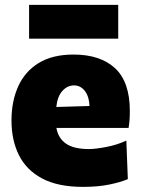

<svg xmlns="http://www.w3.org/2000/svg" viewBox="-20 -734 566 769"><path d="M312.5 14.5Q211.5 14.5 148.2 -19.5Q85 -53.5 55.5 -113.2Q26 -173 26 -251Q26 -328.5 53 -388.2Q80 -448 135.2 -481.8Q190.5 -515.5 274.5 -515.5Q381.5 -515.5 440.8 -460.8Q500 -406 500 -289.5Q500 -268.5 498.8 -252.8Q497.5 -237 495 -221.5H206Q213 -180.5 244.2 -158.8Q275.5 -137 336 -137Q362.5 -137 406.5 -145.5Q450.5 -154 486 -171L492 -16.5Q462.5 -4 417.5 5.2Q372.5 14.5 312.5 14.5ZM276.5 -392Q250 -392 230 -370Q210 -348 205.5 -305.5L338.5 -309.5Q337 -347.5 319.8 -369.8Q302.5 -392 276.5 -392ZM96.5 -579V-714.5H453.5V-579Z"/></svg>

Font: Commissioner ExtraBold
Style: Regular
Weight: 800
Designer: Kostas Bartsokas
Foundry: Kostas Bartsokas
Version: Version 1.000; ttfautohint (v1.8.3)